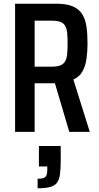

<svg xmlns="http://www.w3.org/2000/svg" viewBox="-20 -708 533 1031"><path d="M61 0V-688H283Q338 -688 371.5 -673.5Q405 -659 422 -631Q439 -603 444.5 -563.5Q450 -524 450 -474Q450 -435 445 -396Q440 -357 424 -326.5Q408 -296 374 -281L462 0H352L271 -274L302 -265Q296 -263 286.5 -262Q277 -261 268 -261H166V0ZM166 -350H256Q286 -350 303 -356.5Q320 -363 329 -377.5Q338 -392 340.5 -416Q343 -440 343 -474Q343 -509 340.5 -532.5Q338 -556 329.5 -570Q321 -584 304 -590.5Q287 -597 257 -597H166ZM182 303V252Q203 252 214.5 247.5Q226 243 230 232.5Q234 222 234 202V186H189V76H306V156Q306 200 302 228.5Q298 257 285.5 273.5Q273 290 248 296.5Q223 303 182 303Z"/></svg>

Font: Saira Condensed SemiBold
Style: Regular
Weight: 600
Width: 3
Designer: Hector Gatti with collaboration of the Omnibus-Type team
Foundry: Omnibus-Type
Version: Version 1.100